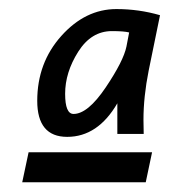

<svg xmlns="http://www.w3.org/2000/svg" viewBox="-20 -729 403 413"><path d="M138.2 -483.9Q168.9 -483.9 207.3 -540.8Q245.6 -597.7 252 -628.9L257.8 -659.2Q246.6 -662.1 220.7 -662.1Q176.3 -662.1 148.2 -617.7Q120.1 -573.2 120.1 -527.3Q120.1 -483.9 138.2 -483.9ZM124.5 -434.6Q60.1 -434.6 60.1 -512.2Q60.1 -593.8 111.8 -651.6Q163.6 -709.5 230.5 -709.5Q278.8 -709.5 324.2 -696.3L299.8 -577.1Q288.6 -521 288.6 -471.2Q288.6 -455.1 289.1 -440.9H232.4V-506.8Q190.4 -434.6 124.5 -434.6ZM293.5 -336.9H27.8L41.5 -401.4H307.1Z"/></svg>

Font: Cadman
Style: Italic
Weight: 400
Italic angle: -12°
Designer: Paul James MIller
Foundry: High-Logic / Made with FontCreator
Version: Version 2.114;March 28, 2021;FontCreator 13.0.0.2683 64-bit